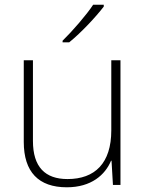

<svg xmlns="http://www.w3.org/2000/svg" viewBox="-20 -786 622 816"><path d="M421 -758V-766H376C348 -723 287 -653 246 -613V-606H274C326 -648 388 -715 421 -758ZM492 -530H453V-232C453 -92 383 -25 267 -25C172 -25 120 -76 120 -187V-530H81V-183C81 -55 144 10 264 10C368 10 427 -43 452 -103H454L460 0H492Z"/></svg>

Font: Noto Sans Myanmar UI ExtraLight
Style: Regular
Weight: 200
Designer: Monotype Design Team
Foundry: Monotype Imaging Inc.
Version: Version 2.103